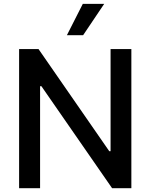

<svg xmlns="http://www.w3.org/2000/svg" viewBox="-20 -984 787 1004"><path d="M329.9 -800.1 413 -963.8H524.9L414.8 -800.1ZM666.9 -727.3V0H566.1L196.4 -533.4H189.6V0H79.9V-727.3H181.5L551.5 -193.2H558.2V-727.3Z"/></svg>

Font: TID UI Medium
Style: Regular
Weight: 500
Designer: The TID Project Authors
Foundry: Bakken & Bæck
Version: Version 1.001;hotconv 1.0.109;makeotfexe 2.5.65596